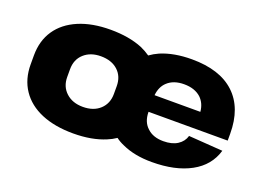

<svg xmlns="http://www.w3.org/2000/svg" viewBox="-87 -759 1339 978"><g transform="rotate(20 583.0 -270.0)"><path d="M368 11Q268 11 195.5 -19.5Q123 -50 84 -108Q45 -166 45 -246V-294Q45 -374 84 -431.5Q123 -489 196 -520Q269 -551 368 -551Q469 -551 542 -521Q569 -509 592 -493Q614 -509 641 -521Q712 -551 809 -551Q961 -551 1041 -476Q1121 -401 1121 -261V-224H692Q692 -223 692 -221Q693 -169 725 -140Q757 -109 813 -109Q860 -109 889.5 -128Q919 -147 928 -179L1113 -166Q1088 -80 1004.5 -34.5Q921 11 794 11Q700 11 633 -20Q609 -30 589 -45Q567 -30 542 -20Q469 11 368 11ZM368 -133Q426 -133 460.5 -165Q495 -197 495 -249V-291Q495 -344 460.5 -375.5Q426 -407 368 -407Q312 -407 277 -375.5Q242 -344 242 -291V-249Q242 -197 277 -165Q312 -133 368 -133ZM692 -316Q692 -315 692 -314H940Q936 -359 907 -387Q873 -418 815 -418Q758 -418 725 -387Q697 -361 692 -316Z"/></g></svg>

Font: Pathway Extreme 8pt Thin 12pt ExtraBold
Style: Regular
Weight: 800
Version: Version 1.001;gftools[0.9.26]